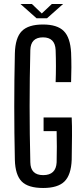

<svg xmlns="http://www.w3.org/2000/svg" viewBox="-20 -929 410 956"><path d="M195 7Q120 7 88 -25.5Q56 -58 54 -133Q48 -400 54 -663Q56 -741 88.5 -774Q121 -807 194 -807Q265 -807 297.5 -774.5Q330 -742 334 -667Q337 -594 334 -520H257Q260 -600 257 -680Q254 -743 194 -743Q133 -743 131 -680Q124 -400 131 -121Q132 -57 195 -57Q259 -57 262 -121Q264 -198 262 -276H197V-344H337Q339 -304 338.5 -252Q338 -200 337 -133Q334 -58 301 -25.5Q268 7 195 7ZM82 -909H139L188 -862L238 -909H294L214 -838H162Z"/></svg>

Font: Big Shoulders Display Medium
Style: Regular
Weight: 500
Designer: Patric King
Foundry: XO Type Co
Version: Version 1.000; ttfautohint (v1.8.2)